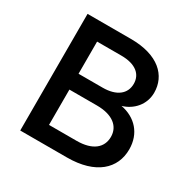

<svg xmlns="http://www.w3.org/2000/svg" viewBox="-157 -849 989 998"><g transform="rotate(30 337.5 -350.0)"><path d="M90 0H370C543 0 630 -83 630 -198C630 -293 571 -357 482 -374C545 -392 595 -446 595 -518C595 -620 516 -700 350 -700H90ZM205 -100V-312H370C466 -312 515 -269 515 -207C515 -142 466 -100 370 -100ZM205 -407V-600H350C438 -600 480 -561 480 -505C480 -445 433 -407 350 -407Z"/></g></svg>

Font: Gully Medium
Style: Regular
Weight: 500
Designer: jaikishan Patel
Foundry: MagicType
Version: Version 1.000;Glyphs 3.2 (3242)